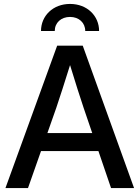

<svg xmlns="http://www.w3.org/2000/svg" viewBox="-20 -961 713 981"><path d="M272 -727.5 7.8 0H123L189.5 -189H482.9L547.4 0H665L402.8 -727.5ZM407.2 -410.2 451.2 -281.2H222.2L267.6 -410.2C287.6 -470.2 308.6 -534.2 337.9 -628.4C366.7 -534.2 387.2 -470.2 407.2 -410.2ZM337.9 -940.9C250.5 -940.9 189.5 -879.9 189.5 -802.7H259.8C259.8 -844.7 292 -874.5 337.9 -874.5C383.3 -874.5 415.5 -844.7 415.5 -802.7H486.3C486.3 -879.9 425.3 -940.9 337.9 -940.9Z"/></svg>

Font: Inteeer Medium
Style: Regular
Weight: 500
Designer: Rasmus Andersson
Foundry: rsms
Version: Version 4.001;Glyphs 3.4 (3402)